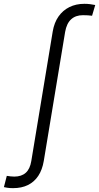

<svg xmlns="http://www.w3.org/2000/svg" viewBox="-144 -770 519 1006"><path d="M-75.2 215.8Q-84.5 215.8 -92 215.3Q-99.6 214.8 -106.9 213.6Q-114.3 212.4 -123.5 210.4L-108.4 151.4Q-99.1 152.8 -88.9 154.1Q-78.6 155.3 -69.3 155.3Q-31.7 155.3 -9.3 135.5Q13.2 115.7 20 73.7L132.3 -605.5Q140.1 -651.4 162.6 -683.6Q185.1 -715.8 219.7 -732.9Q254.4 -750 297.9 -750Q313.5 -750 327.1 -748.3Q340.8 -746.6 355 -743.7L338.4 -687.5Q329.1 -689 316.2 -689.7Q303.2 -690.4 290.5 -690.4Q252.4 -690.4 228.8 -668.9Q205.1 -647.5 197.3 -603L85.4 73.2Q77.6 119.6 56.6 151.4Q35.6 183.1 2.4 199.5Q-30.8 215.8 -75.2 215.8Z"/></svg>

Font: Inter 20pt Light
Style: Italic
Weight: 300
Italic angle: -9.3988°
Version: Version 4.001;git-66647c0bb